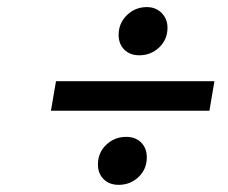

<svg xmlns="http://www.w3.org/2000/svg" viewBox="-20 -600 640 539"><path d="M371.1 -444.8Q344.7 -444.8 328.9 -460.7Q313 -476.6 313 -502Q313 -534.7 336.2 -557.4Q359.4 -580.1 392.1 -580.1Q417.5 -580.1 433.8 -563.5Q450.2 -546.9 450.2 -522Q450.2 -489.3 427 -467Q403.8 -444.8 371.1 -444.8ZM123 -289.1 137.2 -372.1H582L567.9 -289.1ZM313 -81.1Q287.1 -81.1 271 -96.9Q254.9 -112.8 254.9 -138.2Q254.9 -171.4 278.3 -193.6Q301.8 -215.8 334 -215.8Q360.4 -215.8 376.2 -200Q392.1 -184.1 392.1 -158.2Q392.1 -125 368.9 -103Q345.7 -81.1 313 -81.1Z"/></svg>

Font: Office Code Pro Medium Italic
Style: Regular
Weight: 500
Italic angle: -9°
Designer: Nathan Rutzky & Paul D. Hunt
Foundry: Adobe Systems Incorporated
Version: Version 1.004;PS 001.004;hotconv 1.0.70;makeotf.lib2.5.58329